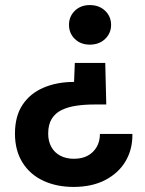

<svg xmlns="http://www.w3.org/2000/svg" viewBox="-20 -531 573 757"><path d="M395 -283 399 -119H351Q313 -119 280 -114Q247 -109 222.5 -97Q198 -85 184 -62.5Q170 -40 170 -4Q170 26 182.5 48.5Q195 71 218 83Q241 95 271 95Q304 95 326.5 82.5Q349 70 361.5 48Q374 26 374 -3H502Q503 57 475.5 104Q448 151 395.5 178.5Q343 206 270 206Q203 206 150.5 181.5Q98 157 68.5 109.5Q39 62 39 -4Q39 -73 69 -118Q99 -163 152 -185.5Q205 -208 272 -208L275 -283ZM334 -511Q371 -511 394.5 -488.5Q418 -466 418 -433Q418 -400 394.5 -377.5Q371 -355 334 -355Q298 -355 275 -377.5Q252 -400 252 -433Q252 -466 275 -488.5Q298 -511 334 -511Z"/></svg>

Font: DM Sans 20pt
Style: Bold
Weight: 700
Version: Version 4.004;gftools[0.9.30]